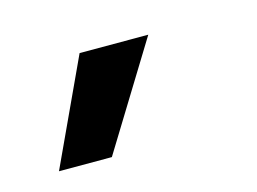

<svg xmlns="http://www.w3.org/2000/svg" viewBox="-39 -808 362 270"><g transform="rotate(-15 141.5 -672.5)"><path d="M97 -596H20L91 -749H191Z"/></g></svg>

Font: Bricolage Grotesque 18pt
Style: Regular
Weight: 400
Version: Version 1.001;gftools[0.9.33.dev8+g029e19f]